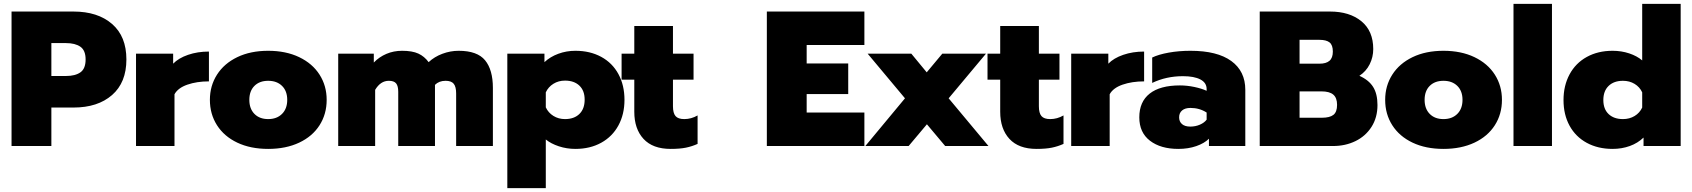

<svg xmlns="http://www.w3.org/2000/svg" viewBox="-20 -759 8796 998"><path d="M40 -699H362Q488 -699 562.5 -634.5Q637 -570 637 -450Q637 -330 562.5 -265Q488 -200 362 -200H247V0H40ZM323 -364Q371 -364 398 -383Q425 -402 425 -450Q425 -497 398 -516Q371 -535 323 -535H247V-364Z M687 -480H880V-428Q908 -457 957.5 -474Q1007 -491 1066 -491V-336Q1003 -336 954 -319Q905 -302 887 -269V0H687Z M1071 -240Q1071 -313 1108 -371Q1145 -429 1213.5 -462Q1282 -495 1374 -495Q1466 -495 1535 -462Q1604 -429 1641 -371Q1678 -313 1678 -240Q1678 -166 1641 -108Q1604 -50 1535 -17.5Q1466 15 1374 15Q1282 15 1213.5 -17.5Q1145 -50 1108 -108Q1071 -166 1071 -240ZM1473 -240Q1473 -286 1446 -312.5Q1419 -339 1374 -339Q1329 -339 1302.5 -312.5Q1276 -286 1276 -240Q1276 -194 1302.5 -167Q1329 -140 1374 -140Q1419 -140 1446 -167Q1473 -194 1473 -240Z M1738 -480H1923V-434Q1951 -463 1988.5 -479Q2026 -495 2070 -495Q2123 -495 2154.5 -480.5Q2186 -466 2208 -436Q2238 -464 2279.5 -479.5Q2321 -495 2364 -495Q2461 -495 2501.5 -445.5Q2542 -396 2542 -302V0H2351V-273Q2351 -308 2338.5 -323.5Q2326 -339 2296 -339Q2262 -339 2241 -318V0H2050V-282Q2050 -312 2039 -325.5Q2028 -339 2001 -339Q1958 -339 1930 -292V0H1738Z M2617 -480H2810V-436Q2840 -464 2882 -479.5Q2924 -495 2971 -495Q3047 -495 3105 -463.5Q3163 -432 3194.5 -374Q3226 -316 3226 -240Q3226 -165 3194.5 -107Q3163 -49 3105 -17Q3047 15 2971 15Q2926 15 2885 1.5Q2844 -12 2817 -34V219H2617ZM3019 -241Q3019 -288 2991.5 -314Q2964 -340 2917 -340Q2883 -340 2856.5 -323.5Q2830 -307 2817 -279V-201Q2830 -173 2856.5 -156.5Q2883 -140 2917 -140Q2964 -140 2991.5 -166.5Q3019 -193 3019 -241Z M3277 -178V-345H3211V-480H3277V-624H3478V-480H3585V-345H3478V-207Q3478 -171 3491.5 -155.5Q3505 -140 3537 -140Q3573 -140 3606 -159V-11Q3577 2 3545.5 8.5Q3514 15 3466 15Q3373 15 3325 -37Q3277 -89 3277 -178Z M3966 -699H4473V-525H4173V-429H4389V-270H4173V-174H4473V0H3966Z M4684 -248 4490 -480H4717L4797 -383L4878 -480H5105L4911 -248L5118 0H4893L4798 -113L4703 0H4478Z M5179 -178V-345H5113V-480H5179V-624H5380V-480H5487V-345H5380V-207Q5380 -171 5393.5 -155.5Q5407 -140 5439 -140Q5475 -140 5508 -159V-11Q5479 2 5447.5 8.5Q5416 15 5368 15Q5275 15 5227 -37Q5179 -89 5179 -178Z M5548 -480H5741V-428Q5769 -457 5818.5 -474Q5868 -491 5927 -491V-336Q5864 -336 5815 -319Q5766 -302 5748 -269V0H5548Z M5902 -149Q5902 -230 5956 -272.5Q6010 -315 6113 -315Q6150 -315 6188 -307Q6226 -299 6252 -287V-296Q6252 -329 6219.5 -346Q6187 -363 6129 -363Q6042 -363 5969 -328V-460Q6002 -476 6055 -485.5Q6108 -495 6168 -495Q6307 -495 6380 -442Q6453 -389 6453 -292V0H6264V-38Q6240 -14 6198 0.5Q6156 15 6105 15Q6013 15 5957.5 -27.5Q5902 -70 5902 -149ZM6252 -137V-174Q6215 -198 6168 -198Q6140 -198 6124.5 -185Q6109 -172 6109 -149Q6109 -127 6124 -114Q6139 -101 6167 -101Q6194 -101 6217 -111Q6240 -121 6252 -137Z M6528 -699H6893Q6995 -699 7056.5 -648.5Q7118 -598 7118 -504Q7118 -462 7099.5 -425Q7081 -388 7046 -365Q7095 -343 7117.5 -307Q7140 -271 7140 -213Q7140 -148 7109 -99.5Q7078 -51 7025.5 -25.5Q6973 0 6909 0H6528ZM6839 -428Q6873 -428 6890.5 -443Q6908 -458 6908 -491Q6908 -525 6891 -538.5Q6874 -552 6838 -552H6735V-428ZM6851 -147Q6892 -147 6911 -162Q6930 -177 6930 -214Q6930 -250 6910.5 -267Q6891 -284 6849 -284H6735V-147Z M7180 -240Q7180 -313 7217 -371Q7254 -429 7322.5 -462Q7391 -495 7483 -495Q7575 -495 7644 -462Q7713 -429 7750 -371Q7787 -313 7787 -240Q7787 -166 7750 -108Q7713 -50 7644 -17.5Q7575 15 7483 15Q7391 15 7322.5 -17.5Q7254 -50 7217 -108Q7180 -166 7180 -240ZM7582 -240Q7582 -286 7555 -312.5Q7528 -339 7483 -339Q7438 -339 7411.5 -312.5Q7385 -286 7385 -240Q7385 -194 7411.5 -167Q7438 -140 7483 -140Q7528 -140 7555 -167Q7582 -194 7582 -240Z M7847 -739H8047V0H7847Z M8107 -239Q8107 -314 8138.5 -372.5Q8170 -431 8228 -463Q8286 -495 8362 -495Q8408 -495 8448.5 -481.5Q8489 -468 8516 -445V-739H8716V0H8523V-44Q8493 -15 8451.5 0Q8410 15 8362 15Q8286 15 8228 -16.5Q8170 -48 8138.5 -105.5Q8107 -163 8107 -239ZM8516 -200V-279Q8503 -307 8476.5 -323Q8450 -339 8416 -339Q8369 -339 8341.5 -312.5Q8314 -286 8314 -239Q8314 -192 8341.5 -166Q8369 -140 8416 -140Q8450 -140 8476.5 -156Q8503 -172 8516 -200Z"/></svg>

Font: Prompt ExtraBold
Style: Regular
Weight: 800
Designer: Katatrad Team
Foundry: CadsonDemak
Version: Version 1.001